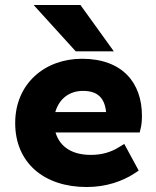

<svg xmlns="http://www.w3.org/2000/svg" viewBox="-20 -739 627 771"><path d="M328 12C406 12 472 -11 522 -44L537 -54L479 -161L461 -150C427 -128 389 -117 345 -117C272 -117 221 -147 203 -207H541L544 -220C548 -233 550 -253 550 -274C550 -405 473 -503 309 -503C160 -503 41 -403 41 -245C41 -85 157 12 328 12ZM313 -374C370 -374 400 -348 406 -289H202C219 -347 263 -374 313 -374ZM437 -533 303 -719H115L284 -533Z"/></svg>

Font: Falling Sky
Style: ExBd
Weight: 400
Designer: Paul D. Hunt
Foundry: Adobe Systems Incorporated
Version: Version 1.02